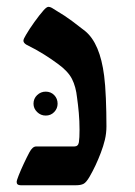

<svg xmlns="http://www.w3.org/2000/svg" viewBox="-20 -548 398 568"><path d="M41 0Q29.3 0 29.3 -9.8Q29.3 -14.2 35.4 -29.5Q41.5 -44.9 50.3 -63.7Q59.1 -82.5 66.9 -97.2Q76.2 -114.7 86.9 -114.7H199.7Q211.4 -114.7 213.4 -127.2Q215.3 -139.6 215.3 -163.6Q215.3 -189.9 213.1 -214.4Q210.9 -238.8 208 -258.8Q204.6 -291.5 192.9 -314.5Q181.2 -337.4 151.4 -358.9Q133.8 -372.1 110.6 -386.7Q87.4 -401.4 58.6 -415.5Q49.3 -420.9 49.3 -427.7Q49.3 -432.6 57.1 -445.3Q66.4 -461.4 81.8 -482.9Q97.2 -504.4 109.4 -518.1Q118.2 -527.8 123.5 -527.8Q127.9 -527.8 133.5 -524.7Q139.2 -521.5 148.9 -515.1Q171.4 -502 193.4 -485.6Q215.3 -469.2 231.9 -456.1Q275.9 -419.9 288.1 -323.7Q291.5 -297.9 293.2 -257.1Q294.9 -216.3 294.9 -174.3Q294.9 -153.8 290.3 -134.5Q285.6 -115.2 278.3 -96.2Q263.7 -57.6 245.1 -25.4Q234.9 -7.8 226.6 -3.9Q218.3 0 205.6 0ZM115.2 -206.1Q100.6 -206.1 89.8 -216.6Q79.1 -227.1 79.1 -241.2Q79.1 -256.3 89.8 -266.6Q100.6 -276.9 115.2 -276.9Q130.4 -276.9 140.4 -266.6Q150.4 -256.3 150.4 -241.2Q150.4 -227.1 140.4 -216.6Q130.4 -206.1 115.2 -206.1Z"/></svg>

Font: David Libre Medium
Style: Regular
Weight: 500
Designer: Ismar David, J. Victor Gaultney, Annie Olsen and Meir Sadan
Foundry: Monotype Imaging Inc. & SIL International
Version: Version 1.100; ttfautohint (v1.8.4.7-5d5b)